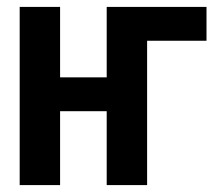

<svg xmlns="http://www.w3.org/2000/svg" viewBox="-20 -536 640 556"><path d="M37 -516H154V-312H289V-516H578V-418H406V0H289V-214H154V0H37Z"/></svg>

Font: IBM Plex Mono SmBld
Style: Regular
Weight: 600
Monospace: yes
Designer: Mike Abbink, Paul van der Laan, Pieter van Rosmalen
Foundry: Bold Monday
Version: Version 2.3